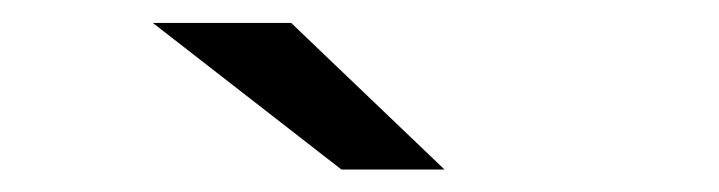

<svg xmlns="http://www.w3.org/2000/svg" viewBox="-20 -758 640 171"><path d="M116.1 -737.6H239.3L375.9 -607H284.1Z"/></svg>

Font: iiserrat Thin
Style: Regular
Weight: 100
Designer: Akira Ohta
Foundry: Akira Ohta
Version: Version 1.200;Glyphs 3.3.1 (3343)